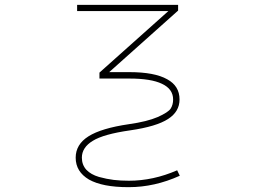

<svg xmlns="http://www.w3.org/2000/svg" viewBox="-20 -565 1040 789"><path d="M506.8 204.1Q401.4 204.1 345.7 172.9Q291 140.6 291 83Q291 28.3 343.8 -4.9Q396.5 -38.1 509.8 -54.7Q585 -65.4 627.9 -84Q671.9 -103.5 681.6 -119.1Q691.4 -134.8 691.4 -156.2Q691.4 -199.2 645.5 -220.7Q600.6 -242.2 511.7 -242.2H388.7V-266.6L671.9 -519.5H296.9V-544.9H711.9V-521.5L428.7 -268.6H511.7Q615.2 -268.6 667 -239.3Q717.8 -211.9 717.8 -156.2Q717.8 -106.4 670.9 -76.2Q623 -44.9 514.6 -29.3Q405.3 -13.7 361.3 13.7Q316.4 41 316.4 83Q316.4 112.3 335 132.8Q353.5 152.3 386.7 162.1Q418.9 170.9 447.3 174.3Q475.6 177.7 509.8 177.7Q609.4 177.7 708 134.8L718.8 157.2Q615.2 204.1 509.8 204.1Q507.8 204.1 506.8 204.1Z"/></svg>

Font: Mgen+ 1mn thin
Style: Regular
Weight: 100
Designer: [Source Han Sans]
Ryoko NISHIZUKA  (kana & ideographs); Paul D. Hunt (Latin, Greek & Cyrillic); Wenlong ZHANG  (bopomofo
Version: Version 1.059.20150602